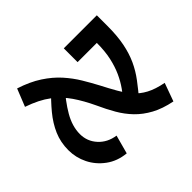

<svg xmlns="http://www.w3.org/2000/svg" viewBox="-118 -648 826 826"><g transform="rotate(45 295.0 -235.0)"><path d="M464 -484 547 -454Q536 -399 515 -360.5Q494 -322 465.5 -294.5Q437 -267 401.5 -246.5Q366 -226 324 -207Q273 -183 233.5 -156Q194 -129 164 -89.5Q134 -50 112 14L32 -18Q51 -77 78.5 -119Q106 -161 138.5 -190Q171 -219 206 -240Q241 -261 275 -279Q312 -298 342.5 -315.5Q373 -333 397.5 -354Q422 -375 438.5 -406Q455 -437 464 -484ZM376 14Q328 14 287.5 -3.5Q247 -21 209.5 -52Q172 -83 133 -124L164 -175Q218 -126 266.5 -98Q315 -70 362 -70Q406 -70 438.5 -99.5Q471 -129 478 -177L563 -154Q558 -102 530 -64Q502 -26 461.5 -6Q421 14 376 14ZM52 -282V-483H116Q177 -483 222 -474Q267 -465 303 -448.5Q339 -432 371.5 -407.5Q404 -383 441 -352L402 -297Q377 -317 351 -335.5Q325 -354 294 -368Q263 -382 224.5 -390.5Q186 -399 136 -399V-282Z"/></g></svg>

Font: BioRhyme ExtraBold
Style: Regular
Weight: 400
Version: Version 1.600;gftools[0.9.33]